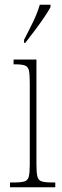

<svg xmlns="http://www.w3.org/2000/svg" viewBox="-20 -786 259 806"><path d="M22 0V-20H38Q69 -20 83 -24.5Q97 -29 101 -45Q105 -61 105 -96V-437Q105 -473 101.5 -489.5Q98 -506 85 -511Q72 -516 43 -516H37V-536H133V-96Q133 -61 137 -45Q141 -29 155 -24.5Q169 -20 199 -20H212V0ZM81 -619Q104 -663 120.5 -697.5Q137 -732 147 -766H192V-756Q183 -739 165 -712.5Q147 -686 126 -658Q105 -630 86 -606H81Z"/></svg>

Font: Noto Serif Thai ExtraCondensed Thin
Style: Regular
Weight: 100
Width: 2
Designer: Monotype Design Team
Foundry: Monotype Imaging Inc.
Version: Version 2.001; ttfautohint (v1.8.4.7-5d5b)